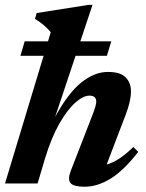

<svg xmlns="http://www.w3.org/2000/svg" viewBox="-22 -732 584 766"><path d="M158 -101 128 0H-2L152 -509.5H59.5L76.5 -567H169.5L180.5 -603.5Q156 -633 117.5 -657L124.5 -680L330.5 -712.5H347L298.5 -567H422L404.5 -509.5H279.5L198 -265.5Q250 -361 302.5 -403Q355 -445 408 -445Q458.5 -445 479.5 -423.2Q500.5 -401.5 500.5 -367.5Q500.5 -329.5 480 -276L403.5 -75.5Q428.5 -82.5 454.2 -99.5Q480 -116.5 510 -145.5L529.5 -126Q471.5 -51.5 419 -19.2Q366.5 13 315.5 13Q272.5 13 259.8 -1.2Q247 -15.5 260 -49.5L348.5 -277.5Q362 -312.5 362 -326.5Q362 -350.5 334.5 -350.5Q310.5 -350.5 279 -323Q247.5 -295.5 215.5 -240Q183.5 -184.5 158 -101Z"/></svg>

Font: Newsreader Text
Style: Bold Italic
Weight: 700
Italic angle: -17°
Designer: Hugues Gentile
Foundry: Production Type
Version: Version 1.001